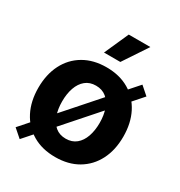

<svg xmlns="http://www.w3.org/2000/svg" viewBox="-184 -895 981 1045"><g transform="rotate(30 306.5 -372.0)"><path d="M306.7 10.7Q224.6 10.7 164.6 -24.6Q104.6 -59.9 72.1 -123.3Q39.7 -186.6 39.7 -270.6Q39.7 -355.2 72.1 -418.7Q104.6 -482.2 164.6 -517.4Q224.6 -552.7 306.7 -552.7Q389.1 -552.7 448.9 -517.4Q508.7 -482.2 541.2 -418.7Q573.6 -355.2 573.6 -270.6Q573.6 -186.6 541.2 -123.3Q508.7 -59.9 448.9 -24.6Q389.1 10.7 306.7 10.7ZM306.7 -104.6Q345.8 -104.6 372.1 -126.3Q398.4 -148.1 411.5 -185.8Q424.6 -223.5 424.6 -271.1Q424.6 -319.2 411.5 -356.8Q398.4 -394.3 372.1 -415.9Q345.8 -437.5 306.7 -437.5Q267.6 -437.5 241.4 -415.9Q215.2 -394.3 202.1 -356.9Q188.9 -319.5 188.9 -271.1Q188.9 -223.5 202.1 -185.8Q215.2 -148.1 241.4 -126.3Q267.6 -104.6 306.7 -104.6ZM91.5 22.5 40 -22.5 521.9 -568.4 573.1 -523.4ZM253.4 -615.1 321.2 -767.1H457L356 -615.1Z"/></g></svg>

Font: Atlassian Sans
Style: Regular
Weight: 400
Designer: Rasmus Andersson
Foundry: Modifications by Atlassian Pty Ltd, manufactured by rsms
Version: Version 4.001;git-9221beed3